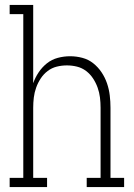

<svg xmlns="http://www.w3.org/2000/svg" viewBox="-20 -755 540 775"><path d="M19 0V-37H74V-698H19V-735H114V-419Q122 -442 136 -463Q150 -484 169.5 -499.5Q189 -515 213.5 -521.5Q238 -528 263 -528Q288 -528 312.5 -521.5Q337 -515 356.5 -499.5Q376 -484 390 -463Q404 -442 412 -418.5Q420 -395 423 -370Q426 -345 426 -320V-37H481V0H330V-37H386V-320Q386 -341 383.5 -361.5Q381 -382 374 -401.5Q367 -421 355.5 -438.5Q344 -456 327.5 -468.5Q311 -481 291 -486Q271 -491 250 -491Q229 -491 209 -486Q189 -481 172.5 -468.5Q156 -456 144.5 -438.5Q133 -421 126 -401.5Q119 -382 116.5 -361.5Q114 -341 114 -320V-37H170V0Z"/></svg>

Font: Iosevka Curly Slab Extralight
Style: Regular
Weight: 200
Monospace: yes
Designer: Belleve Invis
Foundry: Belleve Invis
Version: Version 22.1.2; ttfautohint (v1.8.4)